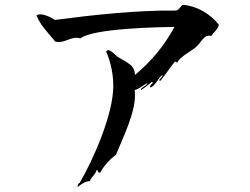

<svg xmlns="http://www.w3.org/2000/svg" viewBox="-20 -705 1040 800"><path d="M892 -602C855 -648 801 -680 742 -685C731 -678 729 -667 715 -661C553 -663 369 -643 209 -622C192 -633 152 -654 132 -641C148 -599 182 -567 210 -532C249 -521 275 -557 315 -545C366 -587 642 -592 707 -593C665 -515 611 -450 543 -393C541 -413 535 -427 518 -439C502 -451 484 -459 468 -470C459 -477 452 -486 442 -492C434 -497 429 -498 422 -491C442 -445 452 -396 452 -346C452 -230 370 -42 312 57C304 59 303 75 303 75C321 59 339 50 354 50C361 32 377 23 383 3C389 0 385 18 398 14C409 -10 442 -46 463 -60C491 -128 548 -243 542 -318L541 -330C561 -334 576 -350 594 -359C596 -349 561 -338 568 -330C582 -338 613 -364 613 -364C626 -358 599 -353 607 -340C628 -348 640 -382 658 -394C656 -378 637 -374 647 -367C662 -384 693 -429 709 -449L718 -444C734 -473 777 -490 801 -513C818 -529 832 -564 860 -555C871 -571 888 -583 892 -602Z"/></svg>

Font: Yuji Syuku Std R
Style: Regular
Weight: 400
Designer: Kataoka Yuji
Foundry: Kinuta Font Factory
Version: Version 3.000;hotconv 1.0.111;makeotfexe 2.5.65597